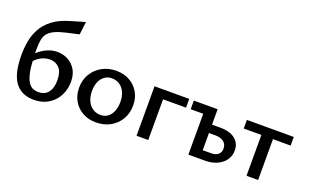

<svg xmlns="http://www.w3.org/2000/svg" viewBox="-79 -1112 2480 1524"><g transform="rotate(20 1161.0 -350.0)"><path d="M255 11Q211 11 173 -3.5Q135 -18 105.5 -52Q76 -86 60 -145Q44 -204 44 -293Q44 -349 54 -406Q64 -463 92 -515Q120 -567 174.5 -609Q229 -651 317 -676L436 -711L423 -602L321 -579Q263 -566 227.5 -549.5Q192 -533 173 -511Q154 -489 147.5 -456.5Q141 -424 141 -377Q141 -364 141 -350.5Q141 -337 142 -325L144 -291Q147 -217 158 -171.5Q169 -126 185.5 -101.5Q202 -77 223 -68Q244 -59 267 -59Q311 -59 336 -79Q361 -99 371 -130Q381 -161 381 -196Q381 -269 350 -301.5Q319 -334 271 -334Q245 -334 219.5 -325.5Q194 -317 171.5 -300Q149 -283 132 -259L100 -296Q118 -319 140 -339.5Q162 -360 188.5 -376Q215 -392 244.5 -401.5Q274 -411 306 -411Q354 -411 395 -389.5Q436 -368 461.5 -326.5Q487 -285 487 -224Q487 -180 472.5 -138Q458 -96 429 -62.5Q400 -29 356.5 -9Q313 11 255 11Z M781 11Q718 11 668.5 -16.5Q619 -44 591 -92.5Q563 -141 563 -203Q563 -269 594 -320.5Q625 -372 678 -401Q731 -430 798 -430Q861 -430 910 -402.5Q959 -375 987 -327Q1015 -279 1015 -217Q1015 -151 985 -99.5Q955 -48 902 -18.5Q849 11 781 11ZM795 -57Q834 -57 859.5 -78Q885 -99 897.5 -133Q910 -167 910 -206Q910 -255 893.5 -290Q877 -325 848.5 -343.5Q820 -362 784 -362Q747 -362 720.5 -341.5Q694 -321 681 -288Q668 -255 668 -214Q668 -165 685 -129.5Q702 -94 731 -75.5Q760 -57 795 -57Z M1122 0V-418H1221V0ZM1173 -344V-418H1415V-344Z M1560 0V-418H1655V-72H1727Q1764 -72 1785 -90Q1806 -108 1806 -139Q1806 -176 1780.5 -196.5Q1755 -217 1708 -217H1629V-288H1725Q1765 -288 1796.5 -279Q1828 -270 1850 -253Q1872 -236 1883.5 -212Q1895 -188 1895 -157Q1895 -110 1870 -75Q1845 -40 1801 -20Q1757 0 1699 0ZM1454 -345V-418H1607V-345Z M2051 0V-418H2149V0ZM1902 -345V-418H2298V-345Z"/></g></svg>

Font: Ysabeau Infant SemiBold
Style: Regular
Weight: 600
Designer: Christian Thalmann (Catharsis Fonts)
Version: Version 2.002; featfreeze: ss01,ss02,lnum